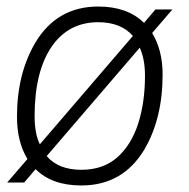

<svg xmlns="http://www.w3.org/2000/svg" viewBox="-20 -559 578 588"><path d="M102 -117 387 -449Q350 -491 281 -491Q189 -491 137.5 -415Q86 -339 86 -203Q86 -150 102 -117ZM229 9Q139 9 89 -41L54 0H2L64 -72Q32 -125 32 -201Q32 -333 88 -428Q154 -539 281 -539Q370 -539 421 -489L456 -530H508L446 -458Q478 -405 478 -331Q478 -196 422 -101Q356 9 229 9ZM229 -39Q296 -39 339 -77Q382 -115 403 -180Q424 -245 424 -327Q424 -378 408 -413L123 -81Q159 -39 229 -39Z"/></svg>

Font: Tanohe Sans Light
Style: Italic
Weight: 300
Designer: Village Type and Design LLC & Cristiano Sobral
Foundry: Cooper Hewitt Smithsonian Design Museum
Version: Version 1.00;September 29, 2021;FontCreator 13.0.0.2655 64-b